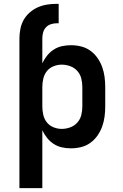

<svg xmlns="http://www.w3.org/2000/svg" viewBox="-20 -763 640 998"><path d="M81 215V-563Q81 -588 86 -613Q91 -638 103 -659.5Q115 -681 134.5 -698Q154 -715 176.5 -725Q199 -735 224 -739Q249 -743 274 -743H285V-642H274Q259 -642 244 -637Q229 -632 218.5 -620.5Q208 -609 204 -594Q200 -579 200 -563V-434Q210 -455 224.5 -473.5Q239 -492 259 -505Q279 -518 302 -523Q325 -528 349 -528Q376 -528 402 -521.5Q428 -515 449.5 -499.5Q471 -484 486.5 -462Q502 -440 511 -415Q520 -390 523.5 -363.5Q527 -337 527 -310V-210Q527 -183 523.5 -156.5Q520 -130 511 -105Q502 -80 486.5 -58Q471 -36 449.5 -20.5Q428 -5 402 1.5Q376 8 349 8Q325 8 302 3Q279 -2 259 -15Q239 -28 224.5 -46.5Q210 -65 200 -86V215ZM301 -93Q323 -93 345 -101Q367 -109 382 -126Q397 -143 402.5 -165Q408 -187 408 -210V-310Q408 -333 402.5 -355Q397 -377 382 -394Q367 -411 345 -419Q323 -427 301 -427Q279 -427 258 -418.5Q237 -410 223.5 -393Q210 -376 205 -354Q200 -332 200 -310V-210Q200 -188 205 -166Q210 -144 223.5 -127Q237 -110 258 -101.5Q279 -93 301 -93Z"/></svg>

Font: Iosevka Aile
Style: Bold
Weight: 700
Designer: Belleve Invis
Foundry: Belleve Invis
Version: Version 28.0.1; ttfautohint (v1.8.4)